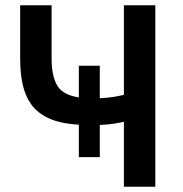

<svg xmlns="http://www.w3.org/2000/svg" viewBox="-20 -713 697 733"><path d="M453 0V-248Q440 -245 415.5 -241Q391 -237 361 -236V-113H281V-237Q210 -241 166 -261.5Q122 -282 98.5 -315.5Q75 -349 66 -393Q57 -437 57 -488V-693H177V-488Q177 -425 197.5 -388Q218 -351 281 -341V-462H361V-338Q390 -339 416 -343.5Q442 -348 453 -351V-693H573V0Z"/></svg>

Font: Ubuntu Sans SemiBold
Style: Regular
Weight: 600
Designer: Dalton Maag Ltd
Foundry: Dalton Maag Ltd
Version: Version 1.006; ttfautohint (v1.8.4.7-5d5b)